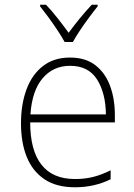

<svg xmlns="http://www.w3.org/2000/svg" viewBox="-20 -784 570 814"><path d="M298 10Q219 10 168.5 -24Q118 -58 93.5 -118.5Q69 -179 69 -261Q69 -341 92 -404Q115 -467 161.5 -503.5Q208 -540 277 -540Q343 -540 385 -507Q427 -474 447 -419Q467 -364 467 -296V-265H108Q108 -147 155.5 -86Q203 -25 298 -25Q340 -25 375.5 -34Q411 -43 449 -62V-24Q380 10 298 10ZM429 -299Q428 -389 391.5 -447Q355 -505 277 -505Q206 -505 161 -452.5Q116 -400 109 -299ZM254 -606Q242 -628 223.5 -656Q205 -684 185.5 -710.5Q166 -737 150 -757V-764H175Q199 -739 224.5 -706.5Q250 -674 271 -645Q293 -675 317.5 -705Q342 -735 369 -764H394V-757Q377 -736 357 -709Q337 -682 319 -655Q301 -628 289 -606Z"/></svg>

Font: Noto Sans Mono Condensed ExtraLight
Style: Regular
Weight: 200
Width: 3
Designer: Monotype Design Team
Foundry: Monotype Imaging Inc.
Version: Version 2.014; ttfautohint (v1.8.4.7-5d5b)